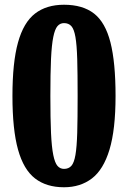

<svg xmlns="http://www.w3.org/2000/svg" viewBox="-20 -780 540 810"><path d="M32.5 -375Q32.5 -516.5 56 -601Q79.5 -685.5 127.8 -722.8Q176 -760 250 -760Q329 -760 376.8 -722.8Q424.5 -685.5 446 -601Q467.5 -516.5 467.5 -375Q467.5 -233.5 442 -149Q416.5 -64.5 367.8 -27.2Q319 10 250 10Q176 10 127.8 -27.2Q79.5 -64.5 56 -149Q32.5 -233.5 32.5 -375ZM192.5 -375Q192.5 -279.5 195.2 -219.2Q198 -159 204.8 -126Q211.5 -93 222.5 -80.2Q233.5 -67.5 250 -67.5Q269.5 -67.5 281 -80.2Q292.5 -93 298.2 -126Q304 -159 305.8 -219.2Q307.5 -279.5 307.5 -375Q307.5 -470.5 305.8 -530.8Q304 -591 298.2 -624Q292.5 -657 281 -669.8Q269.5 -682.5 250 -682.5Q233.5 -682.5 222.5 -669.8Q211.5 -657 204.8 -624Q198 -591 195.2 -530.8Q192.5 -470.5 192.5 -375Z"/></svg>

Font: Besley* Condensed
Style: Bold
Weight: 700
Width: 3
Designer: Owen Earl
Foundry: indestructible type*
Version: Version 3.000; ttfautohint (v1.8.3)